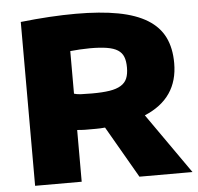

<svg xmlns="http://www.w3.org/2000/svg" viewBox="-53 -804 883 858"><g transform="rotate(-5 388.5 -375.0)"><path d="M404 -232Q384 -230 364 -230Q344 -230 323 -230Q321 -230 315 -230Q309 -230 302 -230.5Q295 -231 288.5 -231.5Q282 -232 279 -232V0H70V-735Q205 -750 318 -750Q428 -750 507.5 -735Q587 -720 638 -688.5Q689 -657 713 -608.5Q737 -560 737 -492Q737 -334 586 -271L776 0H538ZM359 -389Q407 -389 438.5 -394Q470 -399 489.5 -411Q509 -423 517 -442.5Q525 -462 525 -491Q525 -520 517.5 -539Q510 -558 492 -569.5Q474 -581 443.5 -586Q413 -591 368 -591Q348 -591 322 -589.5Q296 -588 279 -586V-395Q291 -391 309 -390Q327 -389 359 -389Z"/></g></svg>

Font: Encode Sans Wide
Style: ExtraBold
Weight: 800
Designer: Pablo Impallari, Andres Torresi
Foundry: Pablo Impallari, Andres Torresi
Version: Version 1.000; ttfautohint (v1.00) -l 8 -r 50 -G 200 -x 14 -